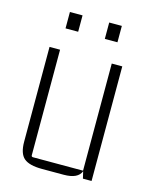

<svg xmlns="http://www.w3.org/2000/svg" viewBox="-102 -719 629 793"><g transform="rotate(15 212.5 -323.0)"><path d="M152 -581H98V-651H152ZM320 -581H266V-651H320ZM247 5H154Q100 5 77 -14.5Q54 -34 54 -85V-490H99V-39Q99 -32 106 -32H320V-490H365V0H328L321 -30Q308 5 247 5Z"/></g></svg>

Font: Gemunu Libre ExtraLight
Style: Regular
Weight: 200
Designer: Puspanada Ekanayake, Sola Matas, Pathum Egodawatta, Kosala Senevirathne
Foundry: mooniak
Version: Version 1.100